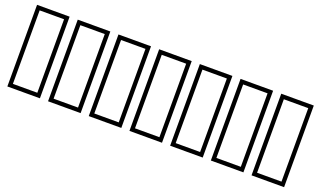

<svg xmlns="http://www.w3.org/2000/svg" viewBox="-69 -1069 2463 1472"><g transform="rotate(20 1162.0 -333.0)"><path d="M33.2 0V-666H298.8V0ZM66.4 -33.2H265.6V-632.8H66.4Z M365.2 0V-666H630.9V0ZM398.4 -33.2H597.7V-632.8H398.4Z M697.3 0V-666H962.9V0ZM730.5 -33.2H929.7V-632.8H730.5Z M1029.3 0V-666H1294.9V0ZM1062.5 -33.2H1261.7V-632.8H1062.5Z M1361.3 0V-666H1627V0ZM1394.5 -33.2H1593.8V-632.8H1394.5Z M1693.4 0V-666H1959V0ZM1726.6 -33.2H1925.8V-632.8H1726.6Z M2025.4 0V-666H2291V0ZM2058.6 -33.2H2257.8V-632.8H2058.6Z"/></g></svg>

Font: Crimson Text
Style: Bold
Weight: 700
Designer: Sebastian Kosch
Foundry: Sebastian Kosch
Version: Version 1.100